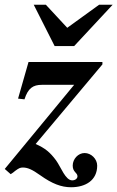

<svg xmlns="http://www.w3.org/2000/svg" viewBox="-63 -710 494 808"><path d="M13 -295 40 -292C55 -339 76 -353 113 -353H249L-43 1L-18 23C-11 19 -5 14 1 9C16 -2 22 -5 33 -5C53 -5 72 3 107 28C156 63 195 78 236 78C297 78 346 49 346 -13C346 -41 321 -66 293 -66C266 -66 243 -41 243 -13C243 15 263 16 263 32C263 41 254 49 241 49C212 49 194 -6 173 -35C148 -69 126 -87 87 -104L368 -439V-449H57ZM411 -690H354L220 -593L130 -690H79L167 -516H249Z"/></svg>

Font: XITS
Style: Bold Italic
Weight: 700
Italic angle: -16.33°
Designer: MicroPress Inc., with final additions and corrections provided by Coen Hoffman, Elsevier (retired)
Version: Version 1.105